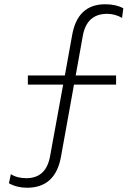

<svg xmlns="http://www.w3.org/2000/svg" viewBox="-20 -755 644 903"><path d="M484 -690Q387 -690 369 -584L336 -400H526V-357H328L267 -19Q241 128 107 128Q60 128 22 107L31 64Q60 83 104 83Q198 83 216 -23L277 -357H111V-400H285L319 -588Q344 -735 475 -735Q525 -735 560 -716L554 -671Q520 -690 484 -690Z"/></svg>

Font: Elaine Sans Light
Style: Regular
Weight: 300
Designer: Wei Huang
Foundry: Wei Huang
Version: Version 2.001;December 24, 2019;FontCreator 12.0.0.2547 64-b